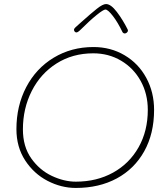

<svg xmlns="http://www.w3.org/2000/svg" viewBox="-20 -937 806 947"><path d="M61 -300Q61 -415 109.5 -507.5Q158 -600 245 -652.5Q332 -705 441 -705Q526 -705 594.5 -664.5Q663 -624 701.5 -553Q740 -482 740 -395Q740 -278 691.5 -191Q643 -104 556 -57Q469 -10 354 -10Q282 -10 214.5 -45Q147 -80 104 -146Q61 -212 61 -300ZM709 -395Q709 -474 674 -537.5Q639 -601 577.5 -637.5Q516 -674 440 -674Q338 -674 259 -624Q180 -574 136.5 -488Q93 -402 93 -299Q93 -214 134 -156Q175 -98 235.5 -69.5Q296 -41 354 -41Q457 -41 537.5 -85.5Q618 -130 663.5 -210.5Q709 -291 709 -395ZM584 -779Q561 -827 536.5 -858.5Q512 -890 500 -890Q490 -890 456 -862.5Q422 -835 379 -792Q364 -777 357 -777Q352 -777 348.5 -781Q345 -785 345 -790Q345 -796 353 -803L381 -828Q429 -871 458 -894Q487 -917 503 -917Q527 -917 556.5 -878Q586 -839 609 -793Q611 -789 611 -786Q611 -781 606 -776.5Q601 -772 596 -772Q588 -772 584 -779Z"/></svg>

Font: Mali ExtraLight
Style: Italic
Weight: 275
Italic angle: -10°
Version: Version 1.000; ttfautohint (v1.6)